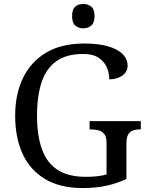

<svg xmlns="http://www.w3.org/2000/svg" viewBox="-20 -945 754 975"><path d="M401 10Q285 10 208.5 -36Q132 -82 94.5 -164.5Q57 -247 57 -358Q57 -466 96.5 -548.5Q136 -631 214 -677.5Q292 -724 407 -724Q481 -724 530 -709.5Q579 -695 603.5 -669.5Q628 -644 628 -612Q628 -580 601 -561Q574 -542 535 -542Q535 -573 522.5 -602.5Q510 -632 481 -651.5Q452 -671 403 -671Q318 -671 266.5 -634.5Q215 -598 191.5 -528Q168 -458 168 -358Q168 -258 192.5 -188.5Q217 -119 271.5 -83Q326 -47 417 -47Q446 -47 473 -50Q500 -53 521 -59V-220Q521 -250 509.5 -264.5Q498 -279 479.5 -283.5Q461 -288 439 -288H435V-330H695V-288H691Q672 -288 656.5 -283Q641 -278 631.5 -263Q622 -248 622 -216V-36Q572 -13 519 -1.5Q466 10 401 10ZM403 -801Q379 -801 362.5 -815Q346 -829 346 -863Q346 -898 362.5 -911.5Q379 -925 403 -925Q426 -925 443 -911.5Q460 -898 460 -863Q460 -829 443 -815Q426 -801 403 -801Z"/></svg>

Font: Noto Serif Telugu
Style: Regular
Weight: 400
Designer: Jelle Bosma - Monotype Design Team
Foundry: Monotype Imaging Inc.
Version: Version 2.003